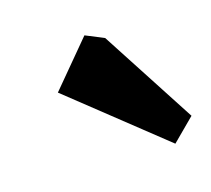

<svg xmlns="http://www.w3.org/2000/svg" viewBox="-49 -745 371 337"><g transform="rotate(-15 136.5 -576.5)"><path d="M233 -464 57 -604 128 -689 162 -675 273 -504Z"/></g></svg>

Font: Kreon Light SemiBold
Style: Regular
Weight: 600
Version: Version 2.002